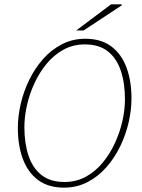

<svg xmlns="http://www.w3.org/2000/svg" viewBox="-20 -850 652 882"><path d="M274 12Q202 12 155 -23Q108 -58 85 -120Q62 -182 62 -262Q62 -315 75 -372Q88 -429 114 -482.5Q140 -536 177.5 -578.5Q215 -621 264 -646.5Q313 -672 372 -672Q444 -672 491 -637Q538 -602 561 -540Q584 -478 584 -398Q584 -345 571 -288Q558 -231 532 -177.5Q506 -124 468.5 -81.5Q431 -39 382 -13.5Q333 12 274 12ZM276 -14Q330 -14 374 -38Q418 -62 451.5 -102.5Q485 -143 508 -193Q531 -243 542.5 -295Q554 -347 554 -394Q554 -468 535 -525Q516 -582 475.5 -614Q435 -646 370 -646Q316 -646 272 -622Q228 -598 194.5 -557.5Q161 -517 138 -467Q115 -417 103.5 -365Q92 -313 92 -266Q92 -192 111 -135Q130 -78 170.5 -46Q211 -14 276 -14ZM330 -710 490 -830H538L540 -826L364 -710Z"/></svg>

Font: Source Sans 3
Style: Italic
Weight: 200
Italic angle: -11°
Designer: Paul D. Hunt
Foundry: Adobe
Version: Version 3.046;hotconv 1.0.118;makeotfexe 2.5.65603